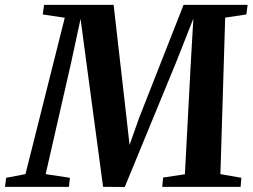

<svg xmlns="http://www.w3.org/2000/svg" viewBox="-62 -763 1032 784"><path d="M-41.5 0 -37 -37 42 -52 202.5 -690.5 112.5 -704 118 -743H402L455 -278.5L467 -171L505.5 -280L687.5 -743H949L944 -704L857.5 -691L838 -52L923.5 -37L920.5 0H600.5L604 -38L693 -51.5L716.5 -496L727.5 -687L659.5 -514.5L447.5 0.5L359 0L291 -505.5L267 -686L227.5 -503L124.5 -52L223.5 -37L219.5 0Z"/></svg>

Font: Merriweather 60pt
Style: Bold Italic
Weight: 700
Italic angle: -7.8°
Version: Version 2.101